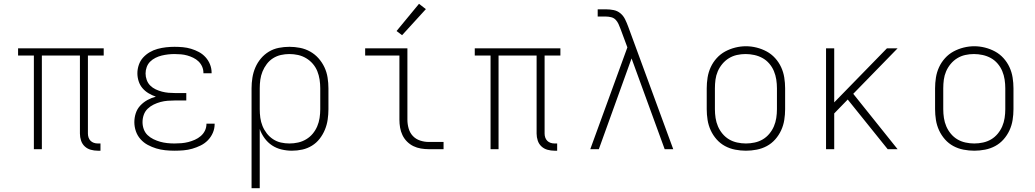

<svg xmlns="http://www.w3.org/2000/svg" viewBox="-20 -784 5440 1009"><path d="M494 8Q475 8 457 3Q439 -2 425.5 -14.5Q412 -27 406 -45Q400 -63 400 -82V-492H200V0H158V-492H75V-530H525V-492H442V-82Q442 -71 445.5 -61Q449 -51 456 -44Q463 -37 473 -33.5Q483 -30 494 -30H508V8Z M897 8Q873 8 848.5 5.5Q824 3 801 -4Q778 -11 756.5 -22.5Q735 -34 718.5 -52.5Q702 -71 694 -94.5Q686 -118 686 -142Q686 -166 693.5 -189Q701 -212 717.5 -229.5Q734 -247 755 -258.5Q776 -270 799 -276Q779 -283 760.5 -294Q742 -305 728.5 -321Q715 -337 708.5 -357.5Q702 -378 702 -399Q702 -421 709.5 -443Q717 -465 732 -481.5Q747 -498 766.5 -509.5Q786 -521 808 -527Q830 -533 852.5 -535.5Q875 -538 897 -538Q919 -538 941 -536Q963 -534 984.5 -527.5Q1006 -521 1025.5 -510.5Q1045 -500 1060 -483.5Q1075 -467 1083.5 -446Q1092 -425 1092 -403Q1092 -402 1092 -401Q1092 -400 1092 -399H1049Q1049 -400 1049 -400.5Q1049 -401 1049 -402Q1049 -419 1042 -434.5Q1035 -450 1023 -461.5Q1011 -473 995.5 -480.5Q980 -488 964 -492.5Q948 -497 931 -498.5Q914 -500 897 -500Q880 -500 863 -498Q846 -496 829.5 -492Q813 -488 797 -480Q781 -472 769 -460Q757 -448 751 -431.5Q745 -415 745 -398Q745 -381 751 -364Q757 -347 769.5 -334.5Q782 -322 798 -314.5Q814 -307 831 -302.5Q848 -298 865.5 -296.5Q883 -295 900 -295H959V-256H900Q881 -256 861.5 -254.5Q842 -253 823.5 -248Q805 -243 787.5 -234.5Q770 -226 756 -212.5Q742 -199 735.5 -180.5Q729 -162 729 -142Q729 -123 735.5 -105Q742 -87 755.5 -74Q769 -61 786.5 -52.5Q804 -44 822 -39Q840 -34 859 -32Q878 -30 897 -30Q915 -30 933.5 -31.5Q952 -33 969.5 -37.5Q987 -42 1004 -49.5Q1021 -57 1035 -69Q1049 -81 1057 -97.5Q1065 -114 1065 -133Q1065 -133 1065 -133Q1065 -133 1065 -134H1108Q1108 -133 1108 -132.5Q1108 -132 1108 -132Q1108 -108 1098.5 -86Q1089 -64 1072.5 -47Q1056 -30 1034.5 -19.5Q1013 -9 990.5 -2.5Q968 4 944.5 6Q921 8 897 8Z M1302 205V-320Q1302 -348 1306.5 -376Q1311 -404 1322 -429.5Q1333 -455 1351 -476.5Q1369 -498 1393 -512.5Q1417 -527 1445 -532.5Q1473 -538 1501 -538Q1529 -538 1557 -532.5Q1585 -527 1610 -513Q1635 -499 1654 -477.5Q1673 -456 1685 -430.5Q1697 -405 1701.5 -376.5Q1706 -348 1706 -320V-210Q1706 -183 1702 -155.5Q1698 -128 1687.5 -102.5Q1677 -77 1660 -55Q1643 -33 1619.5 -18.5Q1596 -4 1569 2Q1542 8 1514 8Q1487 8 1459.5 1.5Q1432 -5 1409.5 -20Q1387 -35 1370.5 -57.5Q1354 -80 1345 -106V205ZM1501 -30Q1524 -30 1546.5 -35Q1569 -40 1589 -52Q1609 -64 1623.5 -81.5Q1638 -99 1647 -120Q1656 -141 1659.5 -164Q1663 -187 1663 -210V-320Q1663 -343 1659.5 -366Q1656 -389 1647.5 -410Q1639 -431 1624 -448.5Q1609 -466 1589 -478Q1569 -490 1546.5 -495Q1524 -500 1501 -500Q1478 -500 1456 -495Q1434 -490 1415 -478Q1396 -466 1382 -447.5Q1368 -429 1359.5 -408Q1351 -387 1348 -365Q1345 -343 1345 -320V-210Q1345 -187 1348 -165Q1351 -143 1359.5 -122Q1368 -101 1382 -83Q1396 -65 1415 -52.5Q1434 -40 1456 -35Q1478 -30 1501 -30Z M2233 0Q2213 0 2192 -3.5Q2171 -7 2152.5 -16Q2134 -25 2119 -40Q2104 -55 2095 -74Q2086 -93 2082.5 -113.5Q2079 -134 2079 -155V-492H1899V-530H2121V-155Q2121 -132 2127.5 -109Q2134 -86 2149.5 -69.5Q2165 -53 2187.5 -45.5Q2210 -38 2233 -38H2311V0ZM2093 -599 2064 -621 2182 -764 2218 -736Z M2894 8Q2875 8 2857 3Q2839 -2 2825.5 -14.5Q2812 -27 2806 -45Q2800 -63 2800 -82V-492H2600V0H2558V-492H2475V-530H2925V-492H2842V-82Q2842 -71 2845.5 -61Q2849 -51 2856 -44Q2863 -37 2873 -33.5Q2883 -30 2894 -30H2908V8Z M3082 0 3277 -535 3241 -632Q3236 -645 3230.5 -657.5Q3225 -670 3215.5 -680Q3206 -690 3192 -693.5Q3178 -697 3165 -697H3121V-735H3165Q3185 -735 3205 -731Q3225 -727 3240.5 -714Q3256 -701 3265 -682.5Q3274 -664 3281 -645L3518 0H3473L3299 -477L3127 0Z M3900 8Q3872 8 3843.5 2.5Q3815 -3 3790 -16.5Q3765 -30 3746 -51.5Q3727 -73 3715 -99Q3703 -125 3698.5 -153.5Q3694 -182 3694 -210V-320Q3694 -348 3698.5 -376.5Q3703 -405 3715 -431Q3727 -457 3746.5 -478.5Q3766 -500 3791 -513.5Q3816 -527 3844 -534Q3872 -541 3900 -541Q3928 -541 3956 -534Q3984 -527 4009 -513.5Q4034 -500 4053.5 -478.5Q4073 -457 4085 -431Q4097 -405 4101.5 -376.5Q4106 -348 4106 -320V-210Q4106 -182 4101.5 -153.5Q4097 -125 4085 -99Q4073 -73 4054 -51.5Q4035 -30 4010 -16.5Q3985 -3 3956.5 2.5Q3928 8 3900 8ZM3900 -30Q3923 -30 3946 -35Q3969 -40 3988.5 -51.5Q4008 -63 4023 -81Q4038 -99 4047 -120Q4056 -141 4059.5 -164Q4063 -187 4063 -210V-320Q4063 -343 4059.5 -366Q4056 -389 4047 -410.5Q4038 -432 4022.5 -450Q4007 -468 3987 -479Q3967 -490 3944 -495Q3921 -500 3898 -500Q3875 -500 3852.5 -495Q3830 -490 3810.5 -478Q3791 -466 3776 -448Q3761 -430 3752 -409Q3743 -388 3740 -365.5Q3737 -343 3737 -320V-210Q3737 -187 3740.5 -164Q3744 -141 3753 -120Q3762 -99 3777 -81Q3792 -63 3811.5 -51.5Q3831 -40 3854 -35Q3877 -30 3900 -30Z M4321 0V-530H4364V-246L4641 -530H4697L4464 -291L4697 0H4645L4624 -26L4435 -261L4364 -188V0Z M5100 8Q5072 8 5043.5 2.5Q5015 -3 4990 -16.5Q4965 -30 4946 -51.5Q4927 -73 4915 -99Q4903 -125 4898.5 -153.5Q4894 -182 4894 -210V-320Q4894 -348 4898.5 -376.5Q4903 -405 4915 -431Q4927 -457 4946.5 -478.5Q4966 -500 4991 -513.5Q5016 -527 5044 -534Q5072 -541 5100 -541Q5128 -541 5156 -534Q5184 -527 5209 -513.5Q5234 -500 5253.5 -478.5Q5273 -457 5285 -431Q5297 -405 5301.5 -376.5Q5306 -348 5306 -320V-210Q5306 -182 5301.5 -153.5Q5297 -125 5285 -99Q5273 -73 5254 -51.5Q5235 -30 5210 -16.5Q5185 -3 5156.5 2.5Q5128 8 5100 8ZM5100 -30Q5123 -30 5146 -35Q5169 -40 5188.5 -51.5Q5208 -63 5223 -81Q5238 -99 5247 -120Q5256 -141 5259.5 -164Q5263 -187 5263 -210V-320Q5263 -343 5259.5 -366Q5256 -389 5247 -410.5Q5238 -432 5222.5 -450Q5207 -468 5187 -479Q5167 -490 5144 -495Q5121 -500 5098 -500Q5075 -500 5052.5 -495Q5030 -490 5010.5 -478Q4991 -466 4976 -448Q4961 -430 4952 -409Q4943 -388 4940 -365.5Q4937 -343 4937 -320V-210Q4937 -187 4940.5 -164Q4944 -141 4953 -120Q4962 -99 4977 -81Q4992 -63 5011.5 -51.5Q5031 -40 5054 -35Q5077 -30 5100 -30Z"/></svg>

Font: Iosevka Slab XLtEx
Style: Regular
Weight: 200
Width: 7
Monospace: yes
Designer: Belleve Invis
Foundry: Belleve Invis
Version: Version 11.1.0; ttfautohint (v1.8.3)